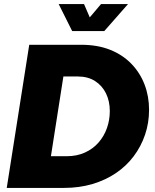

<svg xmlns="http://www.w3.org/2000/svg" viewBox="-20 -919 760 939"><path d="M13 0 123 -700H377Q457 -700 518.5 -675.5Q580 -651 622.5 -607Q665 -563 687 -505.5Q709 -448 709 -382Q709 -318 689.5 -260.5Q670 -203 634 -155Q598 -107 547 -72.5Q496 -38 432 -19Q368 0 293 0ZM229 -155H306Q356 -155 395.5 -173Q435 -191 462 -222Q489 -253 503 -292.5Q517 -332 517 -376Q517 -424 498.5 -462Q480 -500 445 -522.5Q410 -545 360 -545H290ZM333 -767 267 -899H391L419 -834L474 -899H606L490 -767Z"/></svg>

Font: MuseoModerno Thin ExtraBold
Style: Italic
Weight: 800
Italic angle: -9°
Version: Version 1.003